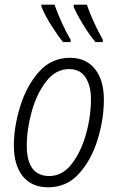

<svg xmlns="http://www.w3.org/2000/svg" viewBox="-20 -787 496 817"><path d="M185 10Q264 10 316.5 -48.5Q369 -107 395.5 -193.5Q422 -280 422 -363Q422 -446 384 -493.5Q346 -541 278 -541Q198 -541 145 -480.5Q92 -420 65.5 -333Q39 -246 39 -168Q39 -84 77 -37Q115 10 185 10ZM190 -38Q94 -38 94 -167Q94 -237 115 -312.5Q136 -388 176.5 -440.5Q217 -493 274 -493Q321 -493 344 -457.5Q367 -422 367 -366Q367 -290 345.5 -214.5Q324 -139 284.5 -88.5Q245 -38 190 -38ZM248 -608H280L281 -617Q262 -649 243.5 -689.5Q225 -730 212 -767H156V-759Q170 -724 197 -681Q224 -638 248 -608ZM386 -608H417L418 -617Q399 -651 380.5 -690.5Q362 -730 350 -767H294L293 -759Q308 -724 334.5 -681Q361 -638 386 -608Z"/></svg>

Font: Noto Sans Display SemiCondensed Light
Style: Italic
Weight: 300
Width: 4
Italic angle: -12°
Designer: Monotype Design Team
Foundry: Monotype Imaging Inc.
Version: Version 1.900